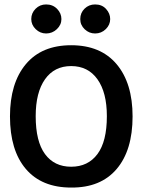

<svg xmlns="http://www.w3.org/2000/svg" viewBox="-20 -835 640 866"><path d="M301 11Q168 11 96.5 -73Q25 -157 25 -310Q25 -460 96.5 -545.5Q168 -631 301 -631Q434 -631 506 -545.5Q578 -460 578 -310Q578 -157 506 -72.5Q434 12 301 11ZM301 -83Q377 -83 419.5 -140Q462 -197 462 -311Q462 -418 419.5 -477.5Q377 -537 301 -537Q225 -537 183 -477.5Q141 -418 141 -311Q141 -197 183 -140Q225 -83 301 -83ZM188 -684Q161 -684 141 -703.5Q121 -723 121 -749Q121 -776 140.5 -795.5Q160 -815 188 -815Q218 -815 237.5 -795Q257 -775 257 -749Q257 -723 236.5 -703.5Q216 -684 188 -684ZM409 -684Q382 -684 362 -703Q342 -722 342 -749Q342 -777 361.5 -796Q381 -815 409 -815Q440 -815 458.5 -794.5Q477 -774 477 -749Q477 -723 457 -703.5Q437 -684 409 -684Z"/></svg>

Font: Inconsolata Expanded Bold
Style: Regular
Weight: 700
Width: 7
Monospace: yes
Designer: Raph Levien, Cyreal, Brenton Simpson
Foundry: Raph Levien, Cyreal, Google
Version: Version 3.001; ttfautohint (v1.8.2.53-6de2)